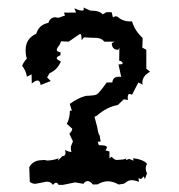

<svg xmlns="http://www.w3.org/2000/svg" viewBox="-20 -491 484 519"><path d="M174.3 -191.9 168.5 -210Q190.4 -226.1 211.9 -231.9L222.2 -232.4Q235.4 -232.9 241.2 -235.6Q247.1 -238.3 268.6 -268.1H283.7Q284.7 -283.7 302.2 -283.7L307.6 -283.2L300.3 -316.9H303.2Q311.5 -316.9 311.5 -319.3Q311.5 -325.2 302.2 -327.1L302.7 -362.3L299.8 -356.4Q282.2 -356.4 282.2 -374.5L290.5 -378.4H262.2Q253.9 -388.7 238.8 -388.7Q228.5 -388.7 207 -390.1L200.7 -382.3Q200.7 -399.4 196.3 -399.4L165.5 -378.4L145 -379.4L141.6 -370.6Q133.3 -360.4 133.3 -356Q133.3 -351.6 143.6 -349.6V-341.8Q133.3 -337.9 133.3 -334Q133.3 -330.1 144.5 -324.7Q135.3 -302.2 113.8 -293L107.4 -281.7L117.2 -272L89.8 -261.2Q88.4 -273.4 81.1 -273.4Q75.7 -273.4 65.9 -265.1L65.4 -290L52.7 -283.7Q50.3 -299.8 40 -313Q42 -320.8 52.7 -333Q49.3 -340.3 49.3 -356.4Q49.3 -386.7 78.1 -399.9Q85.4 -424.3 110.8 -429.2Q115.7 -444.3 129.4 -444.3L138.2 -442.9L155.8 -449.2L152.8 -457H185.5L181.2 -468.8Q193.4 -462.4 201.7 -462.4Q206.5 -462.4 206.5 -466.3L205.6 -470.7L224.1 -462.4Q249.5 -462.4 257.8 -452.1L267.1 -458H281.7L285.2 -444.3L293 -447.3L298.3 -445.3Q312 -433.1 331.5 -433.1H336.9Q344.2 -408.2 365.7 -388.2L364.7 -362.3L375.5 -356.4V-305.2L385.7 -296.9Q364.7 -286.1 364.7 -266.6L366.2 -262.2L354 -268.1L336.9 -234.9L330.6 -237.3Q325.2 -237.3 325.2 -227.1L325.7 -220.7L314.9 -222.7L298.3 -207Q270 -202.6 241.7 -178.2L235.4 -175.3L243.2 -146L244.1 -139.6L246.6 -129.4L249.5 -124.5L252 -108.4L244.1 -107.9L247.1 -98.6Q267.6 -98.6 269 -93.8Q269 -89.8 265.1 -84.5L275.9 -81.5V-63L281.7 -67.4Q289.1 -58.6 295.4 -58.6L308.6 -59.6Q315.4 -59.6 321.8 -63L319.8 -58.1L329.1 -61.5L341.3 -56.6L339.4 -63Q357.4 -62 371.6 -53.7L377.4 -48.3Q374 -42 374 -35.6Q374 -28.8 377.4 -22.5L371.6 -6.8L368.7 -14.2L360.8 -6.8L354.5 -9.8L355.5 0.5Q344.2 -3.9 335.9 -3.9Q327.6 -3.9 321.5 1.2Q315.4 6.3 310.5 6.3L300.8 7.8Q285.2 -1 271.5 -1Q258.3 -1 244.1 7.3L231.4 7.8Q223.6 -1.5 216.8 -1.5Q210.4 -1.5 205.6 5.9L183.1 2L149.9 8.8H138.2Q135.7 2.9 131.8 2.9Q127.9 2.9 123 8.8Q117.7 0 106.4 0L75.7 5.9Q67.4 5.9 60.5 0.5L59.1 -39.1Q69.3 -58.1 94.2 -58.1L98.6 -58.6Q102.5 -58.6 106.4 -57.1Q122.6 -57.1 138.2 -63L136.2 -56.6L148.4 -68.8Q157.2 -68.8 157.2 -78.1L155.8 -86.4Q160.6 -81.5 173.3 -80.1Q171.4 -83.5 171.4 -94.7L177.2 -108.9L167.5 -129.4Q175.3 -137.2 175.3 -143.1L160.6 -156.2Q168.9 -171.9 168.9 -191.9Z"/></svg>

Font: Truetypewriter PolyglOTT
Style: Regular
Weight: 400
Designer: Sergey Beatoff a.k.a. Sam_T
Version: Version 3.76